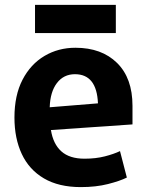

<svg xmlns="http://www.w3.org/2000/svg" viewBox="-20 -745 596 784"><path d="M453 -610V-725H123V-610ZM521 -237V-313Q521 -426 458 -488Q395 -550 288 -550Q218 -550 161.5 -516.5Q105 -483 72 -419.5Q39 -356 39 -265Q39 -180 69 -116Q99 -52 159.5 -16.5Q220 19 310 19Q372 19 421 6.5Q470 -6 498 -20L470 -128Q445 -116 408 -106.5Q371 -97 325 -97Q264 -97 230.5 -127Q197 -157 188 -214ZM380 -323 183 -307Q185 -370 212.5 -406Q240 -442 286 -442Q375 -442 380 -323Z"/></svg>

Font: Repo Bold
Style: Bold
Weight: 700
Designer: Stefan Peev
Foundry: Context Ltd
Version: Version 1.502